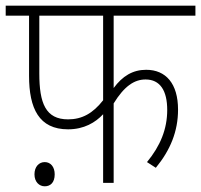

<svg xmlns="http://www.w3.org/2000/svg" viewBox="-20 -642 706 674"><path d="M379 -587H666V-622H0V-587H82V-376C82 -261 117 -188 219 -188C275 -188 315 -212 342 -241V0H379V-279C416 -339 451 -363 491 -363C542 -363 567 -324 567 -256C567 -189 543 -130 496 -73L527 -53C578 -115 605 -181 605 -257C605 -349 562 -397 493 -397C446 -397 410 -375 379 -333ZM118 -587H342V-290C306 -244 268 -223 219 -223C140 -223 118 -280 118 -384ZM101 -30C101 -3 118 12 137 12C157 12 172 -1 172 -30C172 -56 158 -73 137 -73C117 -73 101 -57 101 -30Z"/></svg>

Font: Noto Sans Devanagari SemiCondensed ExtraLight
Style: Regular
Weight: 200
Width: 4
Designer: Jelle Bosma - Monotype Design Team
Foundry: Monotype Imaging Inc.
Version: Version 2.004